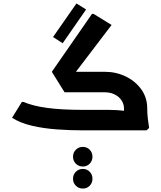

<svg xmlns="http://www.w3.org/2000/svg" viewBox="-20 -757 936 1115"><path d="M392 -302 281 -340 514 -676H524L628 -612ZM461 0Q387 0 310.5 -5.5Q234 -11 166.5 -26.5Q99 -42 50 -73L107 -165H117Q169 -142 253 -130.5Q337 -119 461 -119H543V0ZM543 0V-119H609Q634 -119 658.5 -117.5Q683 -116 699 -114Q715 -112 715 -112V0ZM700 -127Q700 -153 685.5 -174.5Q671 -196 646 -208.5Q621 -221 589 -221H454V-232L468 -340H589Q654 -340 710 -313Q766 -286 800.5 -238Q835 -190 835 -127ZM712 0Q707 -34 703.5 -67.5Q700 -101 700 -127H835Q835 -99 838.5 -68Q842 -37 846 -14L831 0ZM355 -221 281 -340H589V-221ZM344 -506 288 -542 424 -737 480 -702ZM517 281Q517 305 501 321.5Q485 338 461 338Q437 338 420.5 321.5Q404 305 404 281Q404 257 420.5 240.5Q437 224 461 224Q485 224 501 240.5Q517 257 517 281ZM517 153Q517 177 501 193.5Q485 210 461 210Q437 210 420.5 193.5Q404 177 404 153Q404 129 420.5 112.5Q437 96 461 96Q485 96 501 112.5Q517 129 517 153Z"/></svg>

Font: Fustat ExtraBold
Style: Regular
Weight: 800
Designer: Mohamed Gaber, Khaled Hosny, Laura Garcia Mut
Foundry: Kief Type Foundry, Alif Type Foundry, Hard Type Foundry
Version: Version 1.007